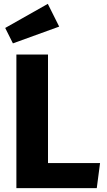

<svg xmlns="http://www.w3.org/2000/svg" viewBox="-20 -976 553 996"><path d="M228 -956 287 -838 47 -751 7 -831ZM229 -693V-130H499L482 0H65V-693Z"/></svg>

Font: FiraGO
Style: Bold
Weight: 700
Designer: bBox Type
Foundry: bBox Type GmbH
Version: Version 1.001;PS 001.001;hotconv 1.0.88;makeotf.lib2.5.64775